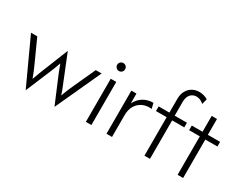

<svg xmlns="http://www.w3.org/2000/svg" viewBox="-79 -1110 1978 1567"><g transform="rotate(30 909.5 -327.0)"><path d="M211.1 20.8 14.6 -406.2H73.6L161.1 -213.2Q175 -183.3 187.8 -153.1Q200.7 -122.9 213.9 -86.1Q226.4 -122.2 238.5 -152.8Q250.7 -183.3 262.5 -213.2L347.9 -426.4H349.3L435.4 -213.2Q447.2 -183.3 459.7 -153.1Q472.2 -122.9 484 -86.1Q497.2 -122.9 510.1 -153.1Q522.9 -183.3 536.8 -213.2L625 -406.2H679.9L484 20.8H482.6L395.1 -186.8Q382.6 -216 370.8 -245.5Q359 -275 347.2 -309Q335.4 -275 323.6 -245.5Q311.8 -216 299.3 -186.8L212.5 20.8Z M766 0V-406.2H818.1V0ZM791.7 -493.8Q781.2 -493.8 772.9 -499Q764.6 -504.2 759.4 -512.5Q754.2 -520.8 754.2 -531.2Q754.2 -542.4 759.4 -550.7Q764.6 -559 772.9 -563.9Q781.2 -568.8 791.7 -568.8Q802.8 -568.8 811.1 -563.9Q819.4 -559 824.3 -550.7Q829.2 -542.4 829.2 -531.2Q829.2 -520.8 824.3 -512.5Q819.4 -504.2 811.1 -499Q802.8 -493.8 791.7 -493.8Z M960.4 0V-406.2H1008.3V-313.9Q1030.6 -359.7 1071.9 -385.1Q1113.2 -410.4 1166 -410.4L1178.5 -359Q1173.6 -360.4 1168.1 -360.8Q1162.5 -361.1 1156.9 -361.1Q1116 -361.1 1083 -342.4Q1050 -323.6 1031.2 -288.5Q1012.5 -253.5 1012.5 -205.6V0Z M1318.1 0V-362.5H1217.4V-406.2H1318.8V-536.1Q1318.8 -579.2 1335.8 -610.4Q1352.8 -641.7 1382.3 -658.3Q1411.8 -675 1447.9 -675Q1468.1 -675 1489.2 -669.4Q1510.4 -663.9 1528.5 -652.1L1515.3 -601.4Q1499.3 -616 1482.3 -623.3Q1465.3 -630.6 1446.5 -630.6Q1425 -630.6 1407.3 -620.1Q1389.6 -609.7 1379.2 -588.5Q1368.8 -567.4 1368.8 -534V-406.2H1484V-362.5H1370.1V0Z M1630.6 0V-362.5H1529.9V-406.2H1631.2V-555.6H1681.2V-406.2H1796.5V-362.5H1682.6V0Z"/></g></svg>

Font: Afacad Flux Light
Style: Regular
Weight: 300
Designer: Kristian Moeller
Foundry: Dicotype
Version: Version 1.100